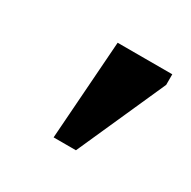

<svg xmlns="http://www.w3.org/2000/svg" viewBox="-58 -746 282 283"><g transform="rotate(30 82.5 -605.0)"><path d="M60 -521 72 -689H165V-671L98 -521Z"/></g></svg>

Font: myMathFont
Style: Regular
Weight: 400
Designer: Ross Mills, John Hudson & Paul Hanslow, Tiro Typeworks Ltd; with prior portions MicroPress Inc., and Coen Hoffman. Math 
Foundry: Tiro Typeworks Ltd
Version: Version 2.13 b171